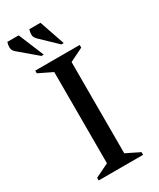

<svg xmlns="http://www.w3.org/2000/svg" viewBox="-216 -930 828 999"><g transform="rotate(-30 197.5 -431.0)"><path d="M64 0V-16L146 -56V-604L64 -644V-660H331V-644L250 -604V-56L331 -16V0ZM130 -710 25 -799Q8 -813 8 -830Q8 -847 13 -862H81L144 -710ZM250 -710 157 -799Q140 -815 140 -831Q140 -847 145 -862H212L264 -710Z"/></g></svg>

Font: Spectral SC Medium
Style: Regular
Weight: 500
Designer: Jean-Baptiste Levee
Foundry: Production Type
Version: Version 2.001